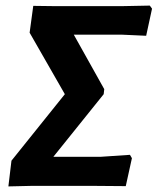

<svg xmlns="http://www.w3.org/2000/svg" viewBox="-20 -665 564 687"><path d="M10 2 21 -90 212 -328 86 -548 99 -644 179 -643H415L516 -645L524 -634L503 -537L415 -541H244L353 -346L351 -328L171 -104H341L445 -111L452 -99L430 1L306 0H96Z"/></svg>

Font: Alegreya Sans SC
Style: Bold Italic
Weight: 700
Italic angle: -7°
Designer: Juan Pablo del Peral
Foundry: Huerta Tipografica
Version: Version 2.007